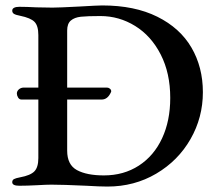

<svg xmlns="http://www.w3.org/2000/svg" viewBox="-20 -679 798 706"><path d="M726 -340Q726 -247 680.5 -167.5Q635 -88 554.5 -40.5Q474 7 375 7Q347 7 297 4Q211 0 169 0Q151 0 117 2Q79 4 51 4Q25 4 25 -9Q25 -17 31.5 -20.5Q38 -24 54 -27Q92 -34 106.5 -49Q121 -64 121 -98V-313H59Q51 -313 46.5 -320.5Q42 -328 42 -335Q42 -344 49.5 -350.5Q57 -357 68 -357H121V-550Q121 -584 107 -598.5Q93 -613 54 -621Q38 -624 31.5 -628Q25 -632 25 -640Q25 -647 32 -650.5Q39 -654 51 -654Q76 -654 114 -652L173 -651Q196 -651 272 -655Q340 -659 356 -659Q475 -659 558.5 -617.5Q642 -576 684 -504Q726 -432 726 -340ZM606 -319Q606 -410 571 -478.5Q536 -547 477 -583.5Q418 -620 349 -620Q301 -620 277.5 -617.5Q254 -615 240.5 -603.5Q227 -592 227 -567V-357H373Q379 -357 384 -353Q389 -349 389 -343L388 -340Q376 -313 354 -313H227V-125Q227 -73 263 -53.5Q299 -34 362 -34Q435 -34 490.5 -70Q546 -106 576 -170.5Q606 -235 606 -319Z"/></svg>

Font: EB Garamond Medium
Style: Regular
Weight: 500
Designer: Georg Duffner and Octavio Pardo
Foundry: Georg Duffner
Version: Version 1.000